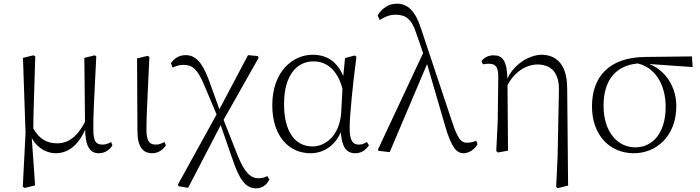

<svg xmlns="http://www.w3.org/2000/svg" viewBox="-20 -820 3811 1045"><path d="M104 196 115 203 171 189 152 -82 161 -99C161 -202 166 -299 172 -513L162 -519L105 -505L119 -96ZM518 14C553 14 578 -6 592 -29L585 -47C571 -40 558 -33 538 -33C504 -33 488 -48 488 -115C487 -197 493 -285 504 -513L496 -519L439 -505L443 -127V-124C444 -26 467 14 518 14ZM283 14C363 14 424 -47 459 -155H461L448 -167C406 -81 356 -40 291 -40C237 -40 191 -62 155 -132L139 -97H141C164 -26 226 14 283 14Z M810 14C844 14 871 -9 883 -30L875 -47C861 -40 848 -33 828 -33C796 -33 777 -48 777 -114C777 -195 783 -281 793 -510L784 -516L726 -502L728 -109C728 -17 759 14 810 14Z M953 194 1004 202 1189 -154 1388 -506 1382 -515 1330 -520 1167 -212 948 185ZM1373 205C1408 205 1431 187 1446 157L1435 138C1420 147 1405 150 1385 150C1344 150 1310 118 1273 25L1192 -180L1170 -154H1176L1247 51C1283 158 1318 205 1373 205ZM1164 -185 1188 -209H1180L1115 -389C1080 -482 1043 -520 990 -520C954 -520 926 -501 910 -475L920 -452C936 -460 954 -467 978 -467C1027 -467 1054 -445 1091 -358Z M1670 14C1740 14 1813 -26 1845 -128H1833C1837 -22 1862 14 1914 14C1946 14 1972 -4 1988 -29L1977 -47C1963 -39 1952 -33 1933 -33C1901 -33 1883 -53 1883 -123C1883 -194 1902 -377 1920 -511L1910 -518L1858 -504L1847 -393L1837 -207C1828 -78 1748 -23 1681 -23C1584 -23 1526 -106 1526 -253C1526 -419 1602 -486 1686 -486C1758 -486 1829 -439 1853 -296L1875 -349H1867C1837 -473 1770 -522 1682 -522C1574 -522 1462 -432 1462 -247C1462 -81 1551 14 1670 14Z M2041 1 2101 8 2312 -489 2289 -544 2037 -6ZM2504 14C2532 14 2565 -8 2579 -35L2572 -54C2554 -46 2534 -43 2522 -43C2489 -43 2471 -65 2440 -159L2272 -663C2241 -760 2200 -800 2140 -800C2096 -800 2061 -777 2035 -736L2047 -711C2073 -728 2100 -740 2133 -740C2188 -740 2221 -717 2247 -635L2297 -490L2300 -487L2402 -137C2439 -8 2469 14 2504 14Z M2681 2 2690 10 2745 0 2742 -377V-381C2741 -492 2714 -519 2666 -519C2635 -519 2613 -504 2601 -488L2608 -470C2620 -472 2630 -473 2641 -473C2678 -473 2692 -455 2692 -402L2689 -161ZM3007 198 3016 204 3072 190 3067 -342C3066 -476 3002 -522 2927 -522C2864 -522 2758 -468 2729 -356H2727L2737 -345C2774 -428 2845 -469 2905 -469C2976 -469 3024 -428 3022 -330L3015 30Z M3430 14C3551 14 3661 -78 3661 -243C3661 -369 3575 -478 3444 -487L3434 -478C3545 -462 3603 -359 3603 -239C3603 -96 3532 -18 3438 -18C3340 -18 3265 -103 3265 -245C3265 -386 3334 -475 3479 -476L3492 -473L3750 -455L3746 -513L3491 -510C3296 -508 3202 -403 3202 -241C3202 -84 3299 14 3430 14Z"/></svg>

Font: Source Han Serif CN VF
Style: Regular
Weight: 250
Designer: Ryoko NISHIZUKA 西塚涼子 (kana & ideographs); Frank Grießhammer (Latin, Greek & Cyrillic); Wenlong ZHANG 张文龙 (bopomofo); San
Foundry: Adobe
Version: Version 2.002;hotconv 1.1.0;makeotfexe 2.6.0